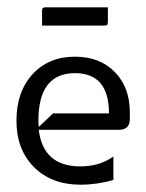

<svg xmlns="http://www.w3.org/2000/svg" viewBox="-20 -500 400 525"><path d="M95 -430V-469Q95 -476 97 -478Q99 -480 106 -480H275V-441Q275 -434 273 -432Q271 -430 264 -430ZM85 -170Q85 -161 86 -153L125 -190H278Q278 -300 185 -300Q85 -300 85 -170ZM185 -345Q253 -345 294 -303Q335 -261 335 -193V-175Q335 -145 305 -145H86Q98 -45 200 -45Q252 -45 290 -72V-8Q246 5 200 5Q121 5 73 -43Q25 -91 25 -170Q25 -249 69 -297Q113 -345 185 -345Z"/></svg>

Font: Glametrix
Style: Regular
Weight: 500
Designer: gluk
Foundry: gluk
Version: Version 0.40